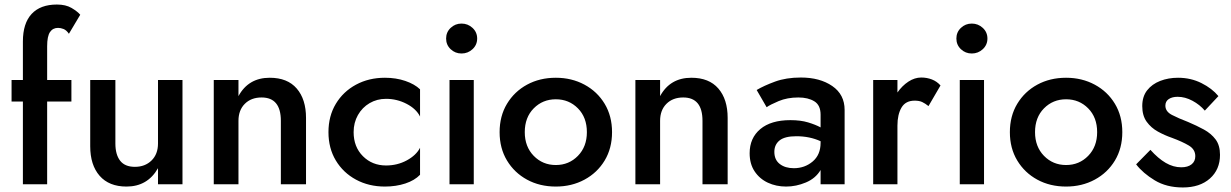

<svg xmlns="http://www.w3.org/2000/svg" viewBox="-20 -813 5429 847"><path d="M31 -460H81V-630Q81 -710 119.5 -751.5Q158 -793 231 -793Q270 -793 295.5 -778Q321 -763 334 -748L284 -664Q273 -680 260.5 -685Q248 -690 236 -690Q213 -690 200.5 -671.5Q188 -653 188 -609V-460H295V-365H188V0H81V-365H31Z M489 -180Q489 -131 510 -104Q531 -77 575 -77Q620 -77 648.5 -105Q677 -133 677 -180V-460H785V0H677V-71Q631 10 538 10Q461 10 419.5 -37.5Q378 -85 378 -168V-460H489Z M1219 -280Q1219 -383 1134 -383Q1088 -383 1060 -355Q1032 -327 1032 -280V0H923V-460H1032V-389Q1076 -470 1170 -470Q1248 -470 1289 -422.5Q1330 -375 1330 -293V0H1219Z M1540 -230Q1540 -165 1581 -124Q1622 -83 1683 -83Q1733 -83 1774.5 -105.5Q1816 -128 1833 -161V-42Q1809 -17 1768 -3.5Q1727 10 1678 10Q1607 10 1550.5 -20.5Q1494 -51 1461.5 -105Q1429 -159 1429 -230Q1429 -301 1461.5 -355Q1494 -409 1550.5 -439.5Q1607 -470 1678 -470Q1727 -470 1768 -456Q1809 -442 1833 -419V-299Q1816 -333 1773.5 -355Q1731 -377 1683 -377Q1643 -377 1610.5 -358Q1578 -339 1559 -305.5Q1540 -272 1540 -230Z M1948 -643Q1948 -671 1968 -690Q1988 -709 2016 -709Q2044 -709 2064.5 -690Q2085 -671 2085 -643Q2085 -615 2064.5 -596Q2044 -577 2016 -577Q1988 -577 1968 -596Q1948 -615 1948 -643ZM1963 -460H2070V0H1963Z M2184 -230Q2184 -301 2216.5 -355Q2249 -409 2305 -439.5Q2361 -470 2432 -470Q2502 -470 2558.5 -439.5Q2615 -409 2647.5 -355Q2680 -301 2680 -230Q2680 -159 2647.5 -105Q2615 -51 2558.5 -20.5Q2502 10 2432 10Q2361 10 2305 -20.5Q2249 -51 2216.5 -105Q2184 -159 2184 -230ZM2295 -230Q2295 -166 2334.5 -125.5Q2374 -85 2432 -85Q2490 -85 2529.5 -125.5Q2569 -166 2569 -230Q2569 -295 2529.5 -335Q2490 -375 2432 -375Q2374 -375 2334.5 -335Q2295 -295 2295 -230Z M3079 -280Q3079 -383 2994 -383Q2948 -383 2920 -355Q2892 -327 2892 -280V0H2783V-460H2892V-389Q2936 -470 3030 -470Q3108 -470 3149 -422.5Q3190 -375 3190 -293V0H3079Z M3362 -340 3318 -416Q3350 -435 3399 -453Q3448 -471 3513 -471Q3597 -471 3651.5 -433.5Q3706 -396 3706 -328V0H3600V-63Q3578 -26 3535 -8Q3492 10 3448 10Q3404 10 3367.5 -7Q3331 -24 3309 -57Q3287 -90 3287 -137Q3287 -204 3334 -243.5Q3381 -283 3467 -283Q3512 -283 3545 -273Q3578 -263 3600 -251V-307Q3600 -349 3572.5 -366Q3545 -383 3502 -383Q3453 -383 3415 -367Q3377 -351 3362 -340ZM3396 -143Q3396 -108 3420 -89.5Q3444 -71 3482 -71Q3530 -71 3565 -100.5Q3600 -130 3600 -183V-190Q3552 -212 3493 -212Q3442 -212 3419 -193.5Q3396 -175 3396 -143Z M4076 -345Q4061 -357 4048 -363Q4035 -369 4015 -369Q3975 -369 3957 -338.5Q3939 -308 3939 -259V0H3832V-460H3939V-405Q3960 -435 3987.5 -453Q4015 -471 4044 -471Q4069 -471 4091 -462.5Q4113 -454 4129 -436Z M4199 -643Q4199 -671 4219 -690Q4239 -709 4267 -709Q4295 -709 4315.5 -690Q4336 -671 4336 -643Q4336 -615 4315.5 -596Q4295 -577 4267 -577Q4239 -577 4219 -596Q4199 -615 4199 -643ZM4214 -460H4321V0H4214Z M4435 -230Q4435 -301 4467.5 -355Q4500 -409 4556 -439.5Q4612 -470 4683 -470Q4753 -470 4809.5 -439.5Q4866 -409 4898.5 -355Q4931 -301 4931 -230Q4931 -159 4898.5 -105Q4866 -51 4809.5 -20.5Q4753 10 4683 10Q4612 10 4556 -20.5Q4500 -51 4467.5 -105Q4435 -159 4435 -230ZM4546 -230Q4546 -166 4585.5 -125.5Q4625 -85 4683 -85Q4741 -85 4780.5 -125.5Q4820 -166 4820 -230Q4820 -295 4780.5 -335Q4741 -375 4683 -375Q4625 -375 4585.5 -335Q4546 -295 4546 -230Z M5055 -152Q5089 -114 5122.5 -94.5Q5156 -75 5191 -75Q5220 -75 5236.5 -88Q5253 -101 5253 -124Q5253 -154 5224.5 -171Q5196 -188 5150 -205Q5118 -216 5088 -232.5Q5058 -249 5038.5 -276Q5019 -303 5019 -345Q5019 -387 5040.5 -414.5Q5062 -442 5098 -456Q5134 -470 5177 -470Q5233 -470 5280 -446.5Q5327 -423 5355 -389L5295 -325Q5273 -351 5240.5 -368.5Q5208 -386 5175 -386Q5151 -386 5136 -376Q5121 -366 5121 -347Q5121 -321 5150 -306Q5179 -291 5221 -275Q5259 -259 5291 -241.5Q5323 -224 5342.5 -198Q5362 -172 5362 -130Q5362 -65 5317.5 -25.5Q5273 14 5198 14Q5126 14 5074 -17.5Q5022 -49 4992 -88Z"/></svg>

Font: Jost* Medium
Style: Regular
Weight: 500
Version: Version 3.7